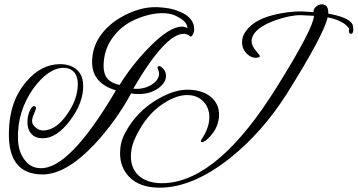

<svg xmlns="http://www.w3.org/2000/svg" viewBox="-20 -736 1650 886"><path d="M717 130Q624 130 576 80Q534 36 534 -29Q534 -79 556 -120Q609 -222 709 -279Q788 -325 854 -322Q918 -319 954.5 -287.5Q991 -256 991 -206Q991 -194 988 -180Q980 -140 951 -108Q926 -80 911 -80Q907 -80 907 -84Q907 -87 910 -93Q946 -146 946 -195Q946 -237 920.5 -265.5Q895 -294 853 -297Q798 -301 732 -257Q657 -208 609 -110Q584 -61 584 -15Q584 44 623 77Q666 113 743 109Q991 95 1259 -337Q1425 -603 1429 -663L1370 -666Q1322 -667 1252 -643Q1172 -614 1150 -576Q1141 -561 1141 -547Q1141 -525 1160 -503Q1179 -481 1179 -477Q1179 -472 1167 -470Q1142 -466 1119 -488Q1097 -510 1097 -542Q1097 -569 1115 -593Q1153 -645 1242 -667Q1274 -675 1308.5 -679.5Q1343 -684 1378 -683Q1387 -683 1427 -680Q1425 -693 1437.5 -704.5Q1450 -716 1466 -716Q1496 -716 1495 -673Q1603 -654 1609 -615Q1614 -580 1599 -580Q1587 -580 1591 -604Q1566 -641 1492 -656Q1474 -575 1304 -304Q1191 -126 1041 -6Q869 130 717 130ZM177 69Q18 69 21 -122Q22 -268 102 -360Q170 -440 258 -440Q271 -440 282.5 -438Q294 -436 305 -432Q364 -409 364 -339Q364 -261 304 -181Q242 -98 178 -98Q142 -98 125 -118Q109 -135 107 -163.5Q105 -192 114 -217Q125 -246 137 -246Q146 -246 146 -237Q146 -232 137 -211Q128 -192 128 -176Q128 -162 144 -148Q160 -134 179 -134Q238 -134 290 -209Q339 -279 339 -348Q339 -401 301 -418Q288 -423 274 -423Q203 -423 132 -325Q59 -220 63 -94Q64 -41 90 -3Q119 39 165 40Q300 47 515 -319Q405 -352 405 -449Q405 -514 440 -566.5Q475 -619 536 -655Q622 -705 703 -703Q732 -702 758 -697.5Q784 -693 807 -683Q876 -656 876 -601Q876 -589 870.5 -578Q865 -567 859 -567Q860 -567 850 -573.5Q840 -580 828 -580Q743 -580 595 -327Q639 -322 676 -343Q714 -366 714 -396Q714 -404 710.5 -412.5Q707 -421 707 -423Q707 -431 715 -431Q719 -431 723 -428Q746 -411 746 -386Q746 -355 711 -329Q674 -302 619 -302Q602 -302 585 -305Q516 -178 417 -71Q285 69 177 69ZM532 -344Q587 -434 666 -515Q761 -613 819 -613Q834 -613 845 -606Q844 -634 806 -655Q790 -665 774 -669.5Q758 -674 742 -675Q676 -678 602 -645Q539 -617 498.5 -560.5Q458 -504 458 -430Q458 -358 532 -344Z"/></svg>

Font: Alex Brush
Style: Regular
Weight: 400
Designer: Robert E. Leuschke
Foundry: Robert E. Leuschke
Version: Version 1.111; ttfautohint (v1.8.4.7-5d5b)